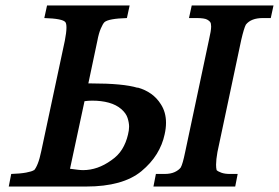

<svg xmlns="http://www.w3.org/2000/svg" viewBox="-20 -682 1020 702"><path d="M303 -377H313Q431 -377 483 -361V-362Q540 -346 568 -301Q587 -272 587 -233Q587 -213 582 -191Q574 -153 553 -119Q532 -85 497 -56Q429 0 295 0H12L21 -46Q54 -47 75.5 -51Q97 -55 104 -60V-59Q111 -66 118 -83.5Q125 -101 131 -130L217 -533Q223 -564 223 -581Q223 -596 219 -601Q209 -614 142 -616L152 -662H454L444 -616Q377 -614 362 -601Q356 -595 348.5 -577.5Q341 -560 336 -533ZM849 -46 840 0H541L550 -46H582Q604 -46 619 -53Q634 -60 642 -71L641 -70Q648 -82 657 -126L744 -536Q752 -570 752 -585Q752 -588 751 -595.5Q750 -603 738 -610Q733 -613 723 -614.5Q713 -616 699 -616H671L681 -662H980L970 -616H941Q898 -616 879 -592Q872 -579 862 -536L775 -126Q770 -98 770 -80Q770 -68 772 -60Q777 -55 789.5 -50.5Q802 -46 820 -46ZM236 -65Q251 -63 263 -61.5Q275 -60 284 -60Q337 -60 387 -96Q412 -113 426.5 -136.5Q441 -160 448 -190Q452 -206 452 -219Q452 -233 446.5 -250.5Q441 -268 423 -283.5Q405 -299 378 -306.5Q351 -314 317 -314Q309 -314 302.5 -313.5Q296 -313 289 -312Z"/></svg>

Font: New Athena Unicode
Style: Bold Italic
Weight: 700
Designer: J. Rusten 1997; rev. by R. Hancock 2001, 2002, rev. by D. Mastronarde 2002-2021
Foundry: Society for Classical Studies (formerly American Philological Association)
Version: Version 5.008